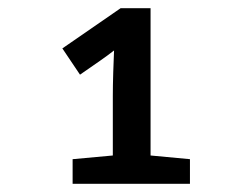

<svg xmlns="http://www.w3.org/2000/svg" viewBox="-20 -864 603 468"><path d="M157 -416V-476L255 -485V-630Q255 -654 256 -687.5Q257 -721 258 -741Q252 -736 241.5 -728.5Q231 -721 224 -716L175 -682L132 -746L274 -844H347V-485L443 -476V-416Z"/></svg>

Font: Noto Sans Mono SemiCondensed
Style: Bold
Weight: 700
Width: 4
Designer: Monotype Design Team
Foundry: Monotype Imaging Inc.
Version: Version 2.014